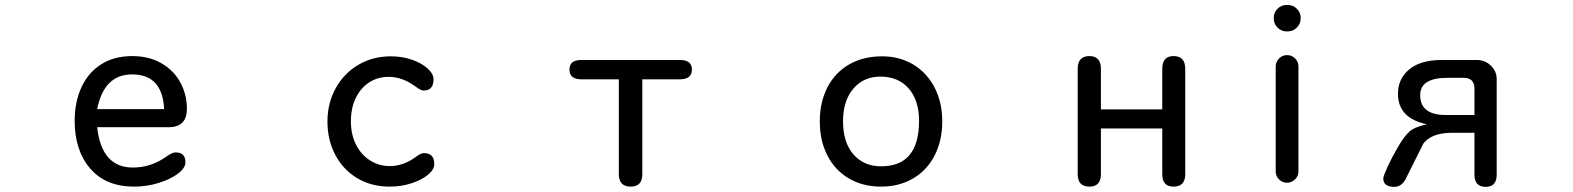

<svg xmlns="http://www.w3.org/2000/svg" viewBox="-20 -724 6283 767"><path d="M510.7 -54.7Q584 -54.7 646.5 -99.6Q668 -115.2 681.6 -115.2Q720.7 -115.2 720.7 -76.2Q720.7 -52.7 690.9 -30.3Q661.1 -7.8 613.8 6.8Q566.4 21.5 515.6 21.5Q402.3 21.5 340.3 -50.8Q278.3 -123 278.3 -241.2Q278.3 -316.4 305.2 -375Q332 -433.6 383.8 -466.8Q435.5 -500 508.8 -500Q574.2 -500 624 -471.7Q673.8 -443.4 700.2 -395Q726.6 -346.7 726.6 -289.1Q726.6 -215.8 653.3 -215.8H368.2Q385.7 -54.7 510.7 -54.7ZM507.8 -426.8Q395.5 -426.8 368.2 -288.1H635.7Q628.9 -426.8 507.8 -426.8Z M1711.9 -407.2Q1711.9 -362.3 1671.9 -362.3Q1661.1 -362.3 1637.7 -379.9Q1586.9 -417 1532.2 -417Q1489.3 -417 1455.1 -395Q1420.9 -373 1401.4 -333Q1381.8 -293 1381.8 -239.3Q1381.8 -186.5 1402.3 -146Q1422.9 -105.5 1458.5 -83Q1494.1 -60.5 1537.1 -60.5Q1592.8 -60.5 1644.5 -99.6Q1661.1 -112.3 1673.8 -112.3Q1714.8 -112.3 1714.8 -68.4Q1714.8 -46.9 1690.4 -26.4Q1666 -5.9 1625 7.8Q1584 21.5 1536.1 21.5Q1463.9 21.5 1407.2 -12.2Q1350.6 -45.9 1319.3 -105.5Q1288.1 -165 1288.1 -238.3Q1288.1 -311.5 1320.8 -371.1Q1353.5 -430.7 1411.1 -464.8Q1468.8 -499 1541 -499Q1586.9 -499 1626 -485.4Q1665 -471.7 1688.5 -450.2Q1711.9 -428.7 1711.9 -407.2Z M2500 21.5Q2452.1 21.5 2452.1 -28.3V-407.2H2301.8Q2254.9 -407.2 2254.9 -446.3Q2254.9 -484.4 2301.8 -484.4H2696.3Q2744.1 -484.4 2744.1 -446.3Q2744.1 -407.2 2696.3 -407.2H2545.9V-28.3Q2545.9 21.5 2500 21.5Z M3744.1 -239.3Q3744.1 -162.1 3713.4 -102.5Q3682.6 -43 3627 -10.7Q3571.3 21.5 3500 21.5Q3426.8 21.5 3371.1 -11.2Q3315.4 -43.9 3285.2 -103Q3254.9 -162.1 3254.9 -239.3Q3254.9 -316.4 3285.6 -375.5Q3316.4 -434.6 3372.6 -466.8Q3428.7 -499 3503.9 -499Q3574.2 -499 3628.9 -465.8Q3683.6 -432.6 3713.9 -373.5Q3744.1 -314.5 3744.1 -239.3ZM3347.7 -239.3Q3347.7 -155.3 3389.2 -107.4Q3430.7 -59.6 3500 -59.6Q3651.4 -59.6 3651.4 -241.2Q3651.4 -323.2 3609.9 -370.6Q3568.4 -418 3497.1 -418Q3429.7 -418 3388.7 -369.6Q3347.7 -321.3 3347.7 -239.3Z M4623 -449.2Q4623 -500 4668 -500Q4714.8 -500 4714.8 -449.2V-28.3Q4714.8 21.5 4668 21.5Q4623 21.5 4623 -28.3V-210.9H4377.9V-28.3Q4377.9 21.5 4332 21.5Q4285.2 21.5 4285.2 -28.3V-449.2Q4285.2 -500 4332 -500Q4377.9 -500 4377.9 -449.2V-287.1H4623Z M5068.4 -649.4V-653.3Q5068.4 -673.8 5083.5 -689Q5098.6 -704.1 5119.1 -704.1H5125Q5145.5 -704.1 5160.6 -689Q5175.8 -673.8 5175.8 -653.3V-649.4Q5175.8 -628.9 5160.6 -613.8Q5145.5 -598.6 5125 -598.6H5119.1Q5098.6 -598.6 5083.5 -613.8Q5068.4 -628.9 5068.4 -649.4ZM5076.2 -39.1V-458Q5076.2 -476.6 5089.4 -490.2Q5102.5 -503.9 5121.1 -503.9Q5140.6 -503.9 5153.8 -490.7Q5167 -477.5 5167 -458V-39.1Q5167 -20.5 5153.3 -7.3Q5139.6 5.9 5121.1 5.9Q5102.5 5.9 5089.4 -7.3Q5076.2 -20.5 5076.2 -39.1Z M5564.5 -349.6Q5564.5 -408.2 5608.4 -445.8Q5652.3 -483.4 5735.4 -484.4H5878.9Q5914.1 -484.4 5937.5 -460Q5959 -438.5 5959 -407.2V-26.4Q5959 22.5 5915 22.5Q5870.1 22.5 5870.1 -26.4V-193.4H5772.5Q5697.3 -191.4 5666 -150.4L5593.8 -5.9Q5577.1 22.5 5549.8 22.5Q5505.9 22.5 5505.9 -11.7Q5505.9 -20.5 5523.9 -59.6Q5542 -98.6 5565.9 -139.2Q5589.8 -179.7 5609.4 -197.3Q5627.9 -215.8 5679.7 -227.5Q5564.5 -252 5564.5 -349.6ZM5829.1 -413.1H5761.7Q5653.3 -413.1 5653.3 -343.8Q5653.3 -264.6 5755.9 -264.6H5870.1V-372.1Q5869.1 -412.1 5829.1 -413.1Z"/></svg>

Font: FakePearl
Style: Regular
Weight: 400
Version: Version 1.2